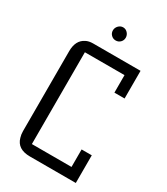

<svg xmlns="http://www.w3.org/2000/svg" viewBox="-222 -1015 968 1112"><g transform="rotate(30 262.5 -459.0)"><path d="M407 -185H475V0H168Q84 0 66 -66Q60 -85 60 -107V-642Q60 -715 111 -740Q130 -750 158 -750H475V-565H407V-682H142V-68H407ZM262.5 -918Q280 -918 292.5 -904.5Q305 -891 305 -873Q305 -855 292.5 -842.5Q280 -830 262 -830Q244 -830 231.5 -842.5Q219 -855 219 -873Q219 -891 232 -904.5Q245 -918 262.5 -918Z"/></g></svg>

Font: Kelly Slab
Style: Regular
Weight: 400
Designer: Denis Masharov
Foundry: Denis Masharov
Version: Version 1.001